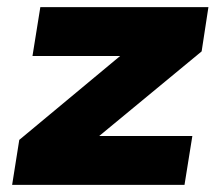

<svg xmlns="http://www.w3.org/2000/svg" viewBox="-20 -518 608 538"><path d="M14 0 34 -126 367 -403 359 -361H71L93 -498H564L545 -374L206 -94L214 -137H519L497 0Z"/></svg>

Font: Nunito Sans 10pt SemiExpanded Black
Style: Italic
Weight: 900
Width: 6
Italic angle: -9°
Designer: Vernon Adams
Foundry: Vernon Adams
Version: Version 3.101;gftools[0.9.27]